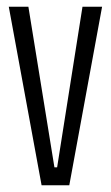

<svg xmlns="http://www.w3.org/2000/svg" viewBox="-20 -548 328 568"><path d="M103 0 6 -528H64L141 -53H149L224 -528H282L185 0Z"/></svg>

Font: Bricolage Grotesque 48pt Condensed ExtraLight
Style: Regular
Weight: 200
Width: 3
Designer: Mathieu Triay
Foundry: Atelier Triay
Version: Version 1.000; ttfautohint (v1.8.4.7-5d5b);gftools[0.9.32]